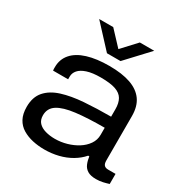

<svg xmlns="http://www.w3.org/2000/svg" viewBox="-169 -859 966 1006"><g transform="rotate(30 313.5 -356.0)"><path d="M236 12Q199 12 165 4.5Q131 -3 103.5 -19.5Q76 -36 60.5 -64.5Q45 -93 45 -136Q45 -195 76 -230.5Q107 -266 162.5 -283.5Q218 -301 292.5 -306.5Q367 -312 454 -312V-357Q454 -394 440.5 -417.5Q427 -441 395 -452Q363 -463 305 -463Q255 -463 223 -452.5Q191 -442 176 -424.5Q161 -407 161 -386V-369H70Q69 -374 69 -378.5Q69 -383 69 -390Q69 -437 98 -470.5Q127 -504 182 -521Q237 -538 314 -538Q391 -538 442.5 -520Q494 -502 520.5 -465Q547 -428 547 -369V-101Q547 -81 555 -72.5Q563 -64 579 -64H624V-3Q609 2 589.5 6.5Q570 11 548 11Q516 11 497.5 0Q479 -11 470.5 -31Q462 -51 459 -75H452Q429 -48 395 -28Q361 -8 320.5 2Q280 12 236 12ZM256 -64Q292 -64 327 -74Q362 -84 390.5 -102Q419 -120 436.5 -145.5Q454 -171 454 -202V-245Q352 -245 282 -236.5Q212 -228 176.5 -205.5Q141 -183 141 -140Q141 -112 156.5 -95.5Q172 -79 198.5 -71.5Q225 -64 256 -64ZM144 -724H229L332 -614L287 -613L390 -724H477L351 -589H269Z"/></g></svg>

Font: Archivo SemiExpanded
Style: Regular
Weight: 400
Width: 6
Designer: Hector Gatti
Foundry: Omnibus-Type
Version: Version 2.001